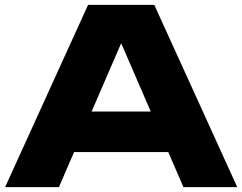

<svg xmlns="http://www.w3.org/2000/svg" viewBox="-20 -770 997 790"><path d="M216.4 -144.4V-311H732.6V-144.4ZM614.8 -750 956.2 0H734.8L448.6 -661.6H508.6L222.4 0H1L342.4 -750Z"/></svg>

Font: Unbounded
Style: Regular
Weight: 400
Designer: Luke Prowse, Jean-Baptiste Morizot, Fátima Lázaro, Florian Runge
Foundry: NaN
Version: Version 1.701;gftools[0.9.28.dev5+ged2979d]